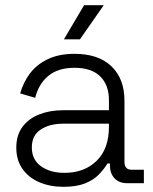

<svg xmlns="http://www.w3.org/2000/svg" viewBox="-20 -708 590 742"><path d="M43 -137Q43 -186 67 -218Q91 -250 132 -266Q173 -282 223 -282H401V-321Q401 -380 367 -413Q333 -446 268 -446Q204 -446 166.5 -414.5Q129 -383 116 -330L58 -347Q70 -390 96 -424.5Q122 -459 165 -479.5Q208 -500 268 -500Q360 -500 410.5 -452Q461 -404 461 -318V-82Q461 -52 489 -52H536V0H472Q441 0 423 -18.5Q405 -37 405 -69V-76H395Q382 -54 361.5 -33Q341 -12 308 1Q275 14 225 14Q174 14 132.5 -3.5Q91 -21 67 -55Q43 -89 43 -137ZM401 -218V-230H224Q172 -230 137.5 -207.5Q103 -185 103 -138Q103 -91 138.5 -65.5Q174 -40 229 -40Q306 -40 353.5 -86.5Q401 -133 401 -218ZM227 -556 305 -688H381L289 -556Z"/></svg>

Font: Space Grotesk Frontify Light
Style: Regular
Weight: 300
Designer: Florian Karsten
Version: Version 2.000